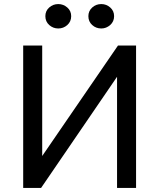

<svg xmlns="http://www.w3.org/2000/svg" viewBox="-20 -924 784 944"><path d="M94 0V-700H187.5V-157L560 -700H649V0H555.5V-546.5L182 0ZM266.5 -784Q241 -784 222 -801Q203 -818 203 -844.5Q203 -870.5 222 -887.2Q241 -904 266.5 -904Q291.5 -904 310.8 -887.2Q330 -870.5 330 -844.5Q330 -818 311 -801Q292 -784 266.5 -784ZM478 -784Q452 -784 433.2 -801Q414.5 -818 414.5 -844.5Q414.5 -870 433.2 -887Q452 -904 478 -904Q503 -904 522 -887.2Q541 -870.5 541 -844.5Q541 -818 521.8 -801Q502.5 -784 478 -784Z"/></svg>

Font: Geologica Light
Style: Regular
Weight: 300
Designer: Sindre Bremnes, Frode Helland
Foundry: Monokrom Skriftforlag AS
Version: Version 1.010; ttfautohint (v1.8.4.7-5d5b);gftools[0.9.28]